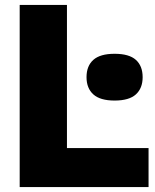

<svg xmlns="http://www.w3.org/2000/svg" viewBox="-20 -760 628 780"><path d="M60 0V-740H252V-158.5H583.5V0ZM445.5 -351.5Q387 -351.5 359.2 -376.5Q331.5 -401.5 331.5 -446.5Q331.5 -492 359.2 -516.8Q387 -541.5 445.5 -541.5Q504.5 -541.5 532 -516.8Q559.5 -492 559.5 -446.5Q559.5 -401.5 532 -376.5Q504.5 -351.5 445.5 -351.5Z"/></svg>

Font: Encode Sans Condensed Thin ExtraBold
Style: Regular
Weight: 800
Version: Version 3.002